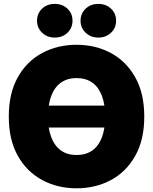

<svg xmlns="http://www.w3.org/2000/svg" viewBox="-20 -972 799 1002"><path d="M616.7 -420.9V-306.6H170.4V-420.9ZM379.4 10.7Q280.3 10.7 200 -32.5Q119.6 -75.7 72.8 -159.2Q25.9 -242.7 25.9 -363.3Q25.9 -484.9 72.8 -568.6Q119.6 -652.3 200 -695.3Q280.3 -738.3 379.4 -738.3Q478.5 -738.3 558.6 -695.3Q638.7 -652.3 685.8 -568.6Q732.9 -484.9 732.9 -363.3Q732.9 -242.2 685.8 -158.7Q638.7 -75.2 558.6 -32.2Q478.5 10.7 379.4 10.7ZM379.4 -163.1Q428.2 -163.1 461.4 -186.5Q494.6 -210 511.7 -254.9Q528.8 -299.8 528.8 -363.3Q528.8 -427.2 511.7 -472.4Q494.6 -517.6 461.4 -541Q428.2 -564.5 379.4 -564.5Q331.5 -564.5 298.3 -541Q265.1 -517.6 247.8 -472.4Q230.5 -427.2 230.5 -363.3Q230.5 -299.8 247.8 -254.9Q265.1 -210 298.3 -186.5Q331.5 -163.1 379.4 -163.1ZM493.2 -775.9Q453.6 -775.9 427 -801.3Q400.4 -826.7 400.4 -863.8Q400.4 -901.9 427 -926.8Q453.6 -951.7 493.2 -951.7Q532.7 -951.7 559.3 -926.8Q585.9 -901.9 585.9 -863.8Q585.9 -826.2 559.3 -801Q532.7 -775.9 493.2 -775.9ZM265.6 -775.9Q226.1 -775.9 199.7 -801.3Q173.3 -826.7 173.3 -863.8Q173.3 -901.9 199.7 -926.8Q226.1 -951.7 265.6 -951.7Q305.7 -951.7 332 -926.8Q358.4 -901.9 358.4 -863.8Q358.4 -826.2 332 -801Q305.7 -775.9 265.6 -775.9Z"/></svg>

Font: Inter 24pt Black
Style: Regular
Weight: 900
Designer: Rasmus Andersson
Foundry: rsms
Version: Version 4.001;git-66647c0bb